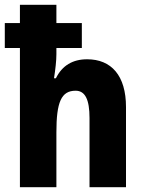

<svg xmlns="http://www.w3.org/2000/svg" viewBox="-22 -780 602 800"><path d="M213 -760H61V-684H-2V-580H61V0H213V-229C213 -354 233 -402 293 -402C333 -402 351 -365 351 -288V0H503V-334C503 -465 442 -533 341 -533C281 -533 237 -507 211 -454H203C209 -491 213 -528 213 -554V-580H319V-684H213Z"/></svg>

Font: Noto Sans Myanmar UI Condensed ExtraBold
Style: Regular
Weight: 800
Width: 3
Designer: Monotype Design Team
Foundry: Monotype Imaging Inc.
Version: Version 2.103